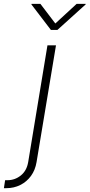

<svg xmlns="http://www.w3.org/2000/svg" viewBox="-116 -775 466 999"><path d="M130.9 -539.1H175.3L74.2 68.4Q67.4 109.9 45.2 140.4Q22.9 170.9 -10.3 187.5Q-43.5 204.1 -83 204.1H-95.7L-89.4 162.6H-77.1Q-38.1 162.6 -7.3 137.7Q23.4 112.8 30.8 67.4ZM94.2 -754.9 171.9 -652.8 282.7 -754.9H330.1L329.6 -752L182.6 -619.1H148.9L47.4 -752L47.9 -754.9Z"/></svg>

Font: Inter 18pt ExtraLight
Style: Italic
Weight: 250
Italic angle: -9.3988°
Designer: Rasmus Andersson
Foundry: rsms
Version: Version 4.001;git-66647c0bb